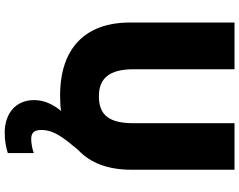

<svg xmlns="http://www.w3.org/2000/svg" viewBox="-118 -636 994 797"><g transform="rotate(90 378.5 -237.0)"><path d="M519 88C519 36 551 -4 602 -65C657 -116 684 -191 684 -284V-714H491V-296C491 -194 458 -151 379 -151C305 -151 267 -194 267 -295V-714H73V-280C73 -95 179 10 376 10C399 10 420 9 440 6C406 47 395 85 395 118C395 197 454 240 530 240C566 240 593 234 615 227V119C601 125 574 130 557 130C534 130 519 121 519 88Z"/></g></svg>

Font: Noto Sans Sinhala UI Black
Style: Regular
Weight: 900
Designer: Jelle Bosma - Monotype Design Team
Foundry: Monotype Imaging Inc.
Version: Version 2.006